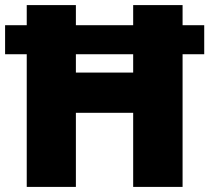

<svg xmlns="http://www.w3.org/2000/svg" viewBox="-20 -734 822 754"><path d="M85 0V-521H0V-635H85V-714H278V-635H503V-714H697V-635H782V-521H697V0H503V-291H278V0ZM278 -449H503V-521H278Z"/></svg>

Font: Noto Sans Myanmar Black
Style: Regular
Weight: 900
Designer: Monotype Design Team
Foundry: Monotype Imaging Inc.
Version: Version 2.107; ttfautohint (v1.8.4.7-5d5b)